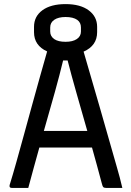

<svg xmlns="http://www.w3.org/2000/svg" viewBox="-20 -917 640 937"><path d="M118 0H37Q24 0 27 -14Q42 -62 59.5 -124.5Q77 -187 96.5 -258Q116 -329 136 -402Q156 -475 175 -542.5Q194 -610 210 -666Q146 -695 146 -760V-786Q146 -837 187 -867Q228 -897 300 -897Q372 -897 413 -866.5Q454 -836 454 -786V-760Q454 -694 388 -665Q465 -402 551 -99Q558 -75 564.5 -50.5Q571 -26 577 0H497Q488 0 484 -4Q480 -8 476 -25Q465 -67 453 -110.5Q441 -154 429 -197H172Q159 -151 145.5 -101.5Q132 -52 118 0ZM300 -834Q265 -834 245 -820.5Q225 -807 225 -783V-763Q225 -740 245 -726Q264 -713 300 -713Q335 -713 355 -726.5Q375 -740 375 -763V-783Q375 -807 357 -820Q337 -834 300 -834ZM288 -622Q272 -555 248 -468.5Q224 -382 194 -278H406Q378 -376 352.5 -465.5Q327 -555 310 -622Z"/></svg>

Font: Recursive Mn Lnr St
Style: Regular
Weight: 400
Monospace: yes
Version: Version 1.079;hotconv 1.0.112;makeotfexe 2.5.65598; ttfautoh